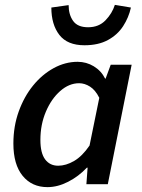

<svg xmlns="http://www.w3.org/2000/svg" viewBox="-20 -757 584 789"><path d="M175 12Q111 12 73 -34.5Q35 -81 35 -167Q35 -238 57 -299Q79 -360 116 -405.5Q153 -451 200.5 -477Q248 -503 299 -503Q335 -503 365.5 -484.5Q396 -466 412 -434H414L435 -491H521L423 0H335L340 -68H337Q303 -32 260 -10Q217 12 175 12ZM219 -76Q251 -76 284.5 -95.5Q318 -115 348 -159L388 -355Q372 -387 350 -401Q328 -415 305 -415Q264 -415 227.5 -383Q191 -351 168.5 -298Q146 -245 146 -182Q146 -128 165.5 -102Q185 -76 219 -76ZM327 -571Q257 -571 224 -613.5Q191 -656 191 -726L262 -736Q262 -697 280.5 -671Q299 -645 342 -645Q386 -645 413.5 -673.5Q441 -702 452 -737L518 -726Q509 -685 486 -649.5Q463 -614 423.5 -592.5Q384 -571 327 -571Z"/></svg>

Font: Source Sans 3 Semibold
Style: Italic
Weight: 600
Italic angle: -11°
Designer: Paul D. Hunt
Foundry: Adobe
Version: Version 3.052;hotconv 1.1.0;makeotfexe 2.6.0